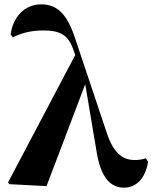

<svg xmlns="http://www.w3.org/2000/svg" viewBox="-20 -846 701 883"><path d="M550 17C608 17 649 -27 661 -102L651 -118C638 -113 616 -110 600 -110C546 -110 503 -139 471 -235L326 -668C289 -781 244 -826 169 -826C92 -826 39 -766 29 -688L39 -674C69 -690 116 -706 178 -706C249 -706 292 -690 316 -621L326 -593L17 -7L23 1L194 10L372 -459L423 -156C443 -22 493 17 550 17Z"/></svg>

Font: GenKiMin2 TW H
Style: Regular
Weight: 900
Version: Version 2.100;PS 2.1;hotconv 16.6.51;makeotf.lib2.5.65220 DE